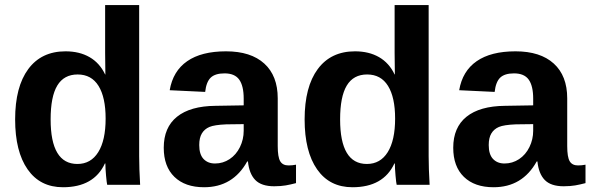

<svg xmlns="http://www.w3.org/2000/svg" viewBox="-20 -745 2380 774"><path d="M412.1 0Q410.2 -7.3 407.5 -36.9Q404.8 -66.4 404.8 -85.9H402.8Q358.4 9.8 233.9 9.8Q141.6 9.8 91.3 -62.3Q41 -134.3 41 -263.7Q41 -395 94 -466.6Q147 -538.1 244.1 -538.1Q300.3 -538.1 341.1 -514.6Q381.8 -491.2 403.8 -444.8H404.8L403.8 -531.7V-724.6H541V-115.2Q541 -66.4 544.9 0ZM405.8 -267.1Q405.8 -352.5 377.2 -398.7Q348.6 -444.8 293 -444.8Q237.8 -444.8 210.9 -400.1Q184.1 -355.5 184.1 -263.7Q184.1 -84 292 -84Q346.2 -84 376 -131.6Q405.8 -179.2 405.8 -267.1Z M802.7 9.8Q726.1 9.8 683.1 -32Q640.1 -73.7 640.1 -149.4Q640.1 -231.4 693.6 -274.4Q747.1 -317.4 848.6 -318.4L962.4 -320.3V-347.2Q962.4 -398.9 944.3 -424.1Q926.3 -449.2 885.3 -449.2Q847.2 -449.2 829.3 -431.9Q811.5 -414.6 807.1 -374.5L664.1 -381.3Q677.2 -458.5 734.6 -498.3Q792 -538.1 891.1 -538.1Q991.2 -538.1 1045.4 -488.8Q1099.6 -439.5 1099.6 -348.6V-156.2Q1099.6 -111.8 1109.6 -95Q1119.6 -78.1 1143.1 -78.1Q1158.7 -78.1 1173.3 -81.1V-6.8Q1161.1 -3.9 1151.4 -1.5Q1141.6 1 1131.8 2.4Q1122.1 3.9 1111.1 4.9Q1100.1 5.9 1085.4 5.9Q1033.7 5.9 1009 -19.5Q984.4 -44.9 979.5 -94.2H976.6Q918.9 9.8 802.7 9.8ZM962.4 -244.6 892.1 -243.7Q844.2 -241.7 824.2 -233.2Q804.2 -224.6 793.7 -207Q783.2 -189.5 783.2 -160.2Q783.2 -122.6 800.5 -104.2Q817.9 -85.9 846.7 -85.9Q878.9 -85.9 905.5 -103.5Q932.1 -121.1 947.3 -152.1Q962.4 -183.1 962.4 -217.8Z M1579.1 0Q1577.1 -7.3 1574.5 -36.9Q1571.8 -66.4 1571.8 -85.9H1569.8Q1525.4 9.8 1400.9 9.8Q1308.6 9.8 1258.3 -62.3Q1208 -134.3 1208 -263.7Q1208 -395 1261 -466.6Q1314 -538.1 1411.1 -538.1Q1467.3 -538.1 1508.1 -514.6Q1548.8 -491.2 1570.8 -444.8H1571.8L1570.8 -531.7V-724.6H1708V-115.2Q1708 -66.4 1711.9 0ZM1572.8 -267.1Q1572.8 -352.5 1544.2 -398.7Q1515.6 -444.8 1460 -444.8Q1404.8 -444.8 1377.9 -400.1Q1351.1 -355.5 1351.1 -263.7Q1351.1 -84 1459 -84Q1513.2 -84 1543 -131.6Q1572.8 -179.2 1572.8 -267.1Z M1969.7 9.8Q1893.1 9.8 1850.1 -32Q1807.1 -73.7 1807.1 -149.4Q1807.1 -231.4 1860.6 -274.4Q1914.1 -317.4 2015.6 -318.4L2129.4 -320.3V-347.2Q2129.4 -398.9 2111.3 -424.1Q2093.3 -449.2 2052.2 -449.2Q2014.2 -449.2 1996.3 -431.9Q1978.5 -414.6 1974.1 -374.5L1831.1 -381.3Q1844.2 -458.5 1901.6 -498.3Q1959 -538.1 2058.1 -538.1Q2158.2 -538.1 2212.4 -488.8Q2266.6 -439.5 2266.6 -348.6V-156.2Q2266.6 -111.8 2276.6 -95Q2286.6 -78.1 2310.1 -78.1Q2325.7 -78.1 2340.3 -81.1V-6.8Q2328.1 -3.9 2318.4 -1.5Q2308.6 1 2298.8 2.4Q2289.1 3.9 2278.1 4.9Q2267.1 5.9 2252.4 5.9Q2200.7 5.9 2176 -19.5Q2151.4 -44.9 2146.5 -94.2H2143.6Q2085.9 9.8 1969.7 9.8ZM2129.4 -244.6 2059.1 -243.7Q2011.2 -241.7 1991.2 -233.2Q1971.2 -224.6 1960.7 -207Q1950.2 -189.5 1950.2 -160.2Q1950.2 -122.6 1967.5 -104.2Q1984.9 -85.9 2013.7 -85.9Q2045.9 -85.9 2072.5 -103.5Q2099.1 -121.1 2114.3 -152.1Q2129.4 -183.1 2129.4 -217.8Z"/></svg>

Font: TypoPRO Liberation Sans
Style: Bold
Weight: 700
Designer: Steve Matteson
Foundry: Ascender Corporation
Version: Version 2.00.1